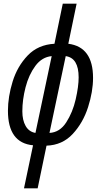

<svg xmlns="http://www.w3.org/2000/svg" viewBox="-20 -780 548 1040"><path d="M110 240H184L232 9Q318 6 374 -54.5Q430 -115 457 -199.5Q484 -284 484 -358Q484 -526 350 -543L395 -760H320L275 -543Q186 -538 130 -479.5Q74 -421 48.5 -338.5Q23 -256 23 -180Q23 -6 159 7ZM172 -60Q137 -66 119 -97.5Q101 -129 101 -177Q101 -240 118.5 -307.5Q136 -375 171.5 -423Q207 -471 260 -476ZM248 -60 336 -476Q406 -466 406 -361Q406 -312 390 -242Q374 -172 339 -117.5Q304 -63 248 -60Z"/></svg>

Font: Noto Sans UI Condensed
Style: Italic
Weight: 400
Width: 3
Italic angle: -12°
Designer: Monotype Design Team
Foundry: Monotype Imaging Inc.
Version: Version 1.901